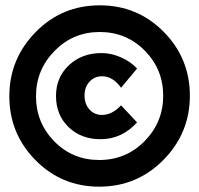

<svg xmlns="http://www.w3.org/2000/svg" viewBox="-20 -709 747 720"><path d="M352 -9Q211 -9 113 -108.5Q15 -208 15 -348Q15 -488 113.5 -588.5Q212 -689 354 -689Q496 -689 594 -589.5Q692 -490 692 -350Q692 -210 593 -109.5Q494 -9 352 -9ZM352 -109Q453 -109 522.5 -180Q592 -251 592 -350Q592 -449 523 -519Q454 -589 354 -589Q254 -589 184.5 -518Q115 -447 115 -348Q115 -249 183.5 -179Q252 -109 352 -109ZM434 -380Q403 -423 363 -423Q334 -423 315.5 -402.5Q297 -382 297 -351Q297 -319 315.5 -298.5Q334 -278 363 -278Q400 -278 434 -314L494 -250Q437 -187 357 -187Q284 -187 237 -232.5Q190 -278 190 -349Q190 -419 238.5 -464.5Q287 -510 361 -510Q397 -510 433.5 -494Q470 -478 494 -452Z"/></svg>

Font: MontserratBlack
Style: Regular
Weight: 900
Designer: Julieta Ulanovsky
Foundry: Julieta Ulanovsky
Version: Version 4.000